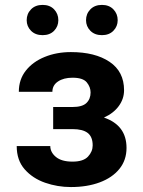

<svg xmlns="http://www.w3.org/2000/svg" viewBox="-20 -750 582 780"><path d="M274.5 -225.5H196V-315.3H274.5Q314.6 -315.3 331.3 -331.7Q348 -348 348 -374.3Q348 -396.3 332.6 -415.3Q317.1 -434.3 274.5 -434.3Q238.6 -434.3 215.7 -419Q192.8 -403.8 192.8 -377.1H56.5Q56.5 -427.2 85 -463.2Q113.6 -499.3 161.8 -518.8Q209.9 -538.4 268.1 -538.4Q366.5 -538.4 425.2 -498.8Q484 -459.2 484 -383.5Q484 -348.4 462.5 -319.1Q441.1 -289.8 402.3 -272.4Q494 -241.1 494 -149.1Q494 -99.4 465 -63.7Q436.1 -28.1 385.1 -9.1Q334.2 9.9 268.1 9.9Q213.8 9.9 163.4 -7.6Q112.9 -25.2 80.4 -62Q47.9 -98.7 47.9 -156.6H184.3Q184.3 -131.4 207.2 -112.4Q230.1 -93.4 274.5 -93.4Q318.5 -93.4 337.5 -113.8Q356.5 -134.2 356.5 -159.4Q356.5 -194.2 336.3 -209.9Q316.1 -225.5 274.5 -225.5ZM88.4 -668Q88.4 -693.9 106 -712Q123.6 -730.1 153.1 -730.1Q182.5 -730.1 199.8 -712Q217 -693.9 217 -668Q217 -642.8 199.8 -625Q182.5 -607.2 153.1 -607.2Q123.6 -607.2 106 -625Q88.4 -642.8 88.4 -668ZM329.5 -668Q329.5 -693.9 347.1 -712Q364.7 -730.1 394.2 -730.1Q423.3 -730.1 440.7 -712Q458.1 -693.9 458.1 -668Q458.1 -642.8 440.7 -625Q423.3 -607.2 394.2 -607.2Q364.7 -607.2 347.1 -625Q329.5 -642.8 329.5 -668Z"/></svg>

Font: Interface
Style: Bold
Weight: 700
Designer: Rasmus Andersson
Foundry: rsms
Version: Version 1.8